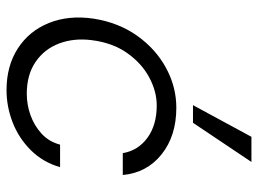

<svg xmlns="http://www.w3.org/2000/svg" viewBox="-121 -657 790 588"><g transform="rotate(90 274.0 -363.0)"><path d="M256 12Q182 12 128.5 -22.5Q75 -57 50.5 -117.5Q26 -178 37 -254Q49 -331 89.5 -388Q130 -445 188 -476.5Q246 -508 310 -508Q396 -508 452.5 -463Q509 -418 516 -344H449Q441 -391 402 -419.5Q363 -448 303 -448Q260 -448 217 -425Q174 -402 142.5 -357.5Q111 -313 103 -249Q96 -195 113 -149.5Q130 -104 169.5 -77Q209 -50 267 -50Q301 -50 333 -61.5Q365 -73 389.5 -95.5Q414 -118 423 -152H492Q477 -100 440.5 -63Q404 -26 355.5 -7Q307 12 256 12ZM302 -559 399 -738H476L356 -559Z"/></g></svg>

Font: Host Grotesk Light
Style: Italic
Weight: 300
Italic angle: -8°
Designer: Doğukan Karapınar based on Poppins by Indian Type Foundry, Jonny Pinhorn
Foundry: Element Type
Version: Version 1.001; ttfautohint (v1.8.4.7-5d5b)